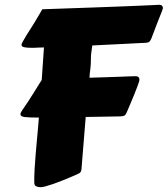

<svg xmlns="http://www.w3.org/2000/svg" viewBox="-20 -739 693 793"><path d="M554.2 -401.4Q552.2 -394 546.9 -380.4Q541.5 -366.7 534.7 -349.4Q527.8 -332 519.5 -312.7Q511.2 -293.5 503.4 -274.9Q500 -266.6 495.4 -262.7Q490.7 -258.8 476.6 -258.3L334 -255.9L316.4 -39.1Q315.9 -34.7 314 -30.5Q312 -26.4 308.1 -23.9Q306.6 -22.9 296.6 -18.3Q286.6 -13.7 271.5 -7.3Q256.3 -1 238.3 6.3Q220.2 13.7 202.6 19.8Q185.1 25.9 170.4 30Q155.8 34.2 147.5 34.2Q137.7 34.2 129.6 30.5Q121.6 26.9 121.6 15.6Q121.1 -8.8 122.8 -38.3Q124.5 -67.9 127 -98.4Q129.4 -128.9 132.3 -158.4Q135.3 -188 137.2 -212.4L140.6 -253.4Q99.6 -253.4 82 -255.6Q64.5 -257.8 64.5 -267.1Q64.5 -273.4 71.8 -283.7Q82 -297.9 95 -317.9Q107.9 -337.9 119.9 -356.9Q131.8 -376 140.9 -390.6Q149.9 -405.3 152.3 -408.7L161.6 -543Q152.3 -543 145.5 -542.7Q138.7 -542.5 133.1 -542.2Q127.4 -542 122.6 -541.7Q117.7 -541.5 112.3 -541.5Q88.9 -541.5 78.9 -544.2Q68.8 -546.9 68.8 -554.2Q68.8 -557.6 74.7 -568.4Q80.6 -579.1 89.1 -593Q97.7 -606.9 107.7 -622.3Q117.7 -637.7 125.5 -650.9L154.8 -700.7L377 -708.5Q419.9 -710 462.4 -711.7Q504.9 -713.4 540.8 -714.8Q576.7 -716.3 602.5 -717.5Q628.4 -718.8 638.7 -719.2Q639.2 -719.2 641.4 -719Q643.6 -718.8 646 -717.5Q648.4 -716.3 650.6 -713.4Q652.8 -710.4 652.8 -705.1Q652.8 -702.1 646 -685.5Q639.2 -668.9 626.5 -636.2L605 -579.6Q601.6 -571.3 597.2 -566.9Q592.8 -562.5 578.6 -562Q562 -561.5 544.9 -560.5Q527.8 -559.6 509.8 -558.6L361.3 -551.3Q358.4 -532.2 357.2 -522.9Q356 -513.7 355.7 -507.6Q355.5 -501.5 355.5 -495.4Q355.5 -489.3 355 -476.1Q354.5 -466.8 353.8 -460.4Q353 -454.1 352.3 -448Q351.6 -441.9 350.8 -435.1Q350.1 -428.2 349.6 -418Q381.8 -418.9 412.8 -419.9Q443.8 -420.9 470 -421.9Q496.1 -422.9 515.1 -423.6Q534.2 -424.3 542 -424.3Q545.9 -424.3 550.8 -421.4Q555.7 -418.5 555.7 -410.2Q555.7 -406.2 554.2 -401.4Z"/></svg>

Font: Carter One
Style: Regular
Weight: 400
Designer: vernon adams
Foundry: vernon adams
Version: Version 1.000